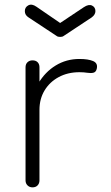

<svg xmlns="http://www.w3.org/2000/svg" viewBox="-20 -807 478 827"><path d="M110 -334Q116 -398 145 -447.5Q174 -497 220 -525Q266 -553 322 -553Q360 -553 381 -544Q402 -535 397 -512Q394 -497 383 -494Q372 -491 356.5 -493.5Q341 -496 322 -496Q272 -496 233 -475Q194 -454 172 -417.5Q150 -381 150 -334ZM120 0Q107 0 98.5 -8.5Q90 -17 90 -30V-517Q90 -531 98.5 -539Q107 -547 120 -547Q134 -547 142 -539Q150 -531 150 -517V-30Q150 -17 142 -8.5Q134 0 120 0ZM239 -648Q229 -648 224 -652L103 -732Q87 -742 87 -759Q87 -776 102 -784Q117 -792 137 -778L239 -708L341 -776Q362 -790 376.5 -783Q391 -776 391 -759Q391 -744 375 -732L254 -652Q249 -648 239 -648Z"/></svg>

Font: ComfortaaLight
Style: Regular
Weight: 300
Designer: Johan Aakerlund
Foundry: Johan Aakerlund
Version: Version 3.104; ttfautohint (v1.8.1.43-b0c9)